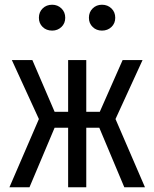

<svg xmlns="http://www.w3.org/2000/svg" viewBox="-20 -795 655 815"><path d="M269.2 0V-252.8H211.8L105.1 0H20L145.1 -289.7L30.3 -540H117.4L211.8 -320.5H269.2V-540H346.2V-320.5H403.6L500.5 -540H585.1L470.3 -289.7L595.4 0H507.7L401.5 -252.8H346.2V0ZM201.5 -665.1Q176.9 -665.1 161 -680.5Q145.1 -695.9 145.1 -719.5Q145.1 -743.6 161 -759.2Q176.9 -774.9 201.5 -774.9Q224.6 -774.9 240.8 -759.2Q256.9 -743.6 256.9 -719.5Q256.9 -695.9 240.8 -680.5Q224.6 -665.1 201.5 -665.1ZM412.8 -665.1Q389.2 -665.1 373.3 -680.5Q357.4 -695.9 357.4 -719.5Q357.4 -743.6 373.3 -759.2Q389.2 -774.9 412.8 -774.9Q436.9 -774.9 453.1 -759.2Q469.2 -743.6 469.2 -719.5Q469.2 -695.9 453.1 -680.5Q436.9 -665.1 412.8 -665.1Z"/></svg>

Font: FiraCode Nerd Font
Style: Regular
Weight: 400
Designer: Carrois Corporate, Edenspiekermann AG, Nikita Prokopov
Foundry: Carrois Corporate, Edenspiekermann AG, Nikita Prokopov
Version: Version 6.002;Nerd Fonts 2.1.0